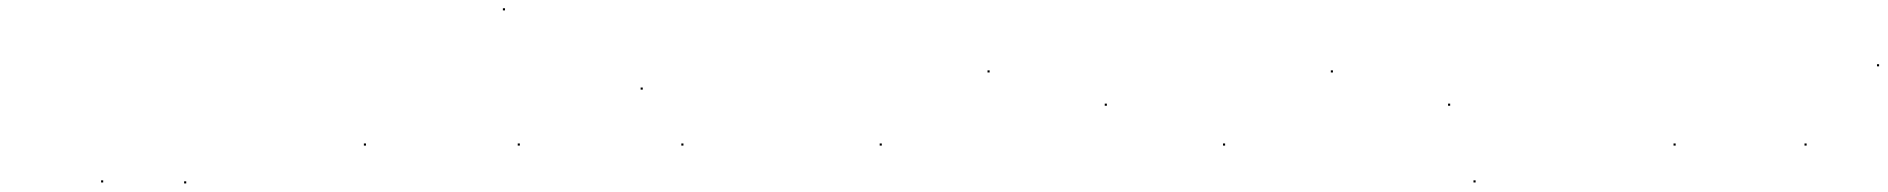

<svg xmlns="http://www.w3.org/2000/svg" viewBox="-20 -418 4454 453"><path d="M218.5 12.5H223.5V7.5H218.5ZM414.4 14.8H419.4V9.8H414.4ZM838.5 -74.5H843.5V-79.5H838.5Z M1201.5 -74.5H1206.5V-79.5H1201.5ZM1166.5 -393.5H1171.5V-398.5H1166.5Z M1491.5 -206.5H1496.5V-211.5H1491.5ZM1587.5 -74.5H1592.5V-79.5H1587.5Z M2055.5 -74.5H2060.5V-79.5H2055.5Z M2309.9 -247H2314.9V-252H2309.9ZM2586.5 -168.5H2591.5V-173.5H2586.5Z M2865.5 -74.5H2870.5V-79.5H2865.5Z M3119.9 -247H3124.9V-252H3119.9ZM3396.5 -168.5H3401.5V-173.5H3396.5Z M3456.5 12.5H3461.5V7.5H3456.5ZM3928.5 -74.5H3933.5V-79.5H3928.5Z M4237.5 -74.5H4242.5V-79.5H4237.5Z M4408.5 -261.5H4413.5V-266.5H4408.5Z"/></svg>

Font: FRB American Cursive Just Endings
Style: Italic
Weight: 400
Italic angle: -25°
Version: Version 2.0;Modular Font Editor K font №1